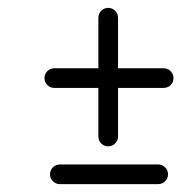

<svg xmlns="http://www.w3.org/2000/svg" viewBox="-20 -493 474 488"><path d="M230 -448C230 -448 230 -448 230 -448C230 -347.3 230 -246.7 230 -146C230 -132.2 241.2 -121 255 -121C268.8 -121 280 -132.2 280 -146C280 -146 280 -146 280 -146C280 -246.7 280 -347.3 280 -448C280 -461.8 268.8 -473 255 -473C241.2 -473 230 -461.8 230 -448ZM118 -269.5C118 -269.5 118 -269.5 118 -269.5C210.7 -269.5 303.3 -269.5 396 -269.5C409.8 -269.5 421 -280.7 421 -294.5C421 -308.3 409.8 -319.5 396 -319.5C396 -319.5 396 -319.5 396 -319.5C303.3 -319.5 210.7 -319.5 118 -319.5C104.2 -319.5 93 -308.3 93 -294.5C93 -280.7 104.2 -269.5 118 -269.5ZM132.1 -25C132.1 -25 132.1 -25 132.1 -25C215.4 -25 298.8 -25 382.1 -25C395.9 -25 407.1 -36.2 407.1 -50C407.1 -63.8 395.9 -75 382.1 -75C382.1 -75 382.1 -75 382.1 -75C298.8 -75 215.4 -75 132.1 -75C118.3 -75 107.1 -63.8 107.1 -50C107.1 -36.2 118.3 -25 132.1 -25Z"/></svg>

Font: FRB American Cursive Guidelines Arrows Semibold
Style: Italic
Weight: 600
Italic angle: -25°
Version: Version 2.0;Modular Font Editor K font №1